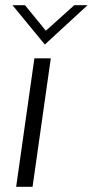

<svg xmlns="http://www.w3.org/2000/svg" viewBox="-20 -717 356 737"><path d="M42 0 112 -493H175L105 0ZM152 -546 28 -697H76L156 -599L265 -697H316Z"/></svg>

Font: Hanken Grotesk Light
Style: Italic
Weight: 300
Italic angle: -8°
Designer: Alfredo Marco Pradil
Foundry: Hanken Design Co.
Version: Version 3.013